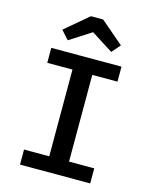

<svg xmlns="http://www.w3.org/2000/svg" viewBox="-134 -1009 867 1096"><g transform="rotate(15 300.0 -461.5)"><path d="M507.5 -690V-601.5H358.5V-89H507.5V0H92.5V-89H241.5V-601.5H92.5V-690ZM336.5 -923 473 -806.5 429 -756 300 -838 172 -756 126.5 -806.5 264.5 -923Z"/></g></svg>

Font: Fira Code Light Medium
Style: Regular
Weight: 500
Monospace: yes
Version: Version 5.002